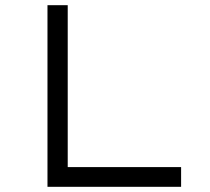

<svg xmlns="http://www.w3.org/2000/svg" viewBox="-20 -720 811 740"><path d="M163 0V-700H241V-76H678V0Z"/></svg>

Font: Lexend Peta Light
Style: Regular
Weight: 300
Version: Version 1.007